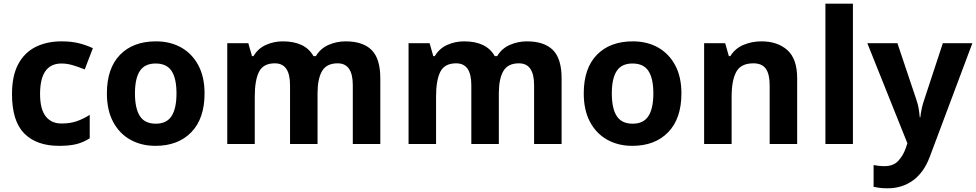

<svg xmlns="http://www.w3.org/2000/svg" viewBox="-20 -780 5287 1040"><path d="M300 10Q178 10 111.5 -57Q45 -124 45 -270Q45 -370 79 -433Q113 -496 173.5 -526Q234 -556 313 -556Q369 -556 410.5 -545Q452 -534 483 -519L439 -404Q404 -418 373.5 -427Q343 -436 313 -436Q197 -436 197 -271Q197 -189 227.5 -150Q258 -111 313 -111Q360 -111 396 -123.5Q432 -136 466 -158V-31Q432 -9 394.5 0.5Q357 10 300 10Z M1088 -274Q1088 -138 1016.5 -64Q945 10 822 10Q746 10 686.5 -23Q627 -56 593 -119.5Q559 -183 559 -274Q559 -410 630 -483Q701 -556 825 -556Q902 -556 961 -523Q1020 -490 1054 -427Q1088 -364 1088 -274ZM711 -274Q711 -193 737.5 -151.5Q764 -110 824 -110Q883 -110 909.5 -151.5Q936 -193 936 -274Q936 -355 909.5 -395.5Q883 -436 823 -436Q764 -436 737.5 -395.5Q711 -355 711 -274Z M1211 0V-546H1325L1345 -476H1353Q1378 -518 1421 -537Q1464 -556 1512 -556Q1633 -556 1678 -476H1691Q1716 -518 1760 -537Q1804 -556 1852 -556Q1946 -556 1993 -509Q2040 -462 2040 -356V0H1891V-319Q1891 -437 1809 -437Q1749 -437 1724.5 -395Q1700 -353 1700 -274V0H1551V-319Q1551 -437 1469 -437Q1406 -437 1383 -391Q1360 -345 1360 -257V0Z M2193 0V-546H2307L2327 -476H2335Q2360 -518 2403 -537Q2446 -556 2494 -556Q2615 -556 2660 -476H2673Q2698 -518 2742 -537Q2786 -556 2834 -556Q2928 -556 2975 -509Q3022 -462 3022 -356V0H2873V-319Q2873 -437 2791 -437Q2731 -437 2706.5 -395Q2682 -353 2682 -274V0H2533V-319Q2533 -437 2451 -437Q2388 -437 2365 -391Q2342 -345 2342 -257V0Z M3671 -274Q3671 -138 3599.5 -64Q3528 10 3405 10Q3329 10 3269.5 -23Q3210 -56 3176 -119.5Q3142 -183 3142 -274Q3142 -410 3213 -483Q3284 -556 3408 -556Q3485 -556 3544 -523Q3603 -490 3637 -427Q3671 -364 3671 -274ZM3294 -274Q3294 -193 3320.5 -151.5Q3347 -110 3407 -110Q3466 -110 3492.5 -151.5Q3519 -193 3519 -274Q3519 -355 3492.5 -395.5Q3466 -436 3406 -436Q3347 -436 3320.5 -395.5Q3294 -355 3294 -274Z M3794 -546H3908L3928 -476H3936Q3962 -518 4007.5 -537Q4053 -556 4104 -556Q4192 -556 4245 -508.5Q4298 -461 4298 -356V0H4149V-319Q4149 -379 4128 -408Q4107 -437 4061 -437Q3993 -437 3968 -390.5Q3943 -344 3943 -257V0H3794Z M4600 0H4451V-760H4600Z M4841 -546 4944 -239Q4952 -216 4956 -193Q4960 -170 4962 -144H4965Q4968 -170 4973 -193Q4978 -216 4986 -239L5087 -546H5247L5016 70Q4984 155 4925 197.5Q4866 240 4788 240Q4762 240 4744 237.5Q4726 235 4712 232V114Q4722 116 4738 118Q4754 120 4771 120Q4819 120 4845.5 91.5Q4872 63 4886 23L4895 -4L4678 -546Z"/></svg>

Font: BC Sans
Style: Bold
Weight: 700
Designer: Monotype Design Team
Province of B.C.
Foundry: Monotype Imaging Inc.
Version: Version 2.000;GOOG;noto-source:20170915:90ef993387c0